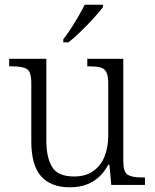

<svg xmlns="http://www.w3.org/2000/svg" viewBox="-20 -786 658 816"><path d="M277 10Q196 10 154.5 -37Q113 -84 113 -185V-433Q113 -481 94.5 -492.5Q76 -504 33 -504H19V-536H177V-186Q177 -118 201 -77Q225 -36 295 -36Q344 -36 376.5 -59Q409 -82 424.5 -121.5Q440 -161 440 -210V-431Q440 -464 432 -479.5Q424 -495 406.5 -499.5Q389 -504 361 -504H351V-536H504V-102Q504 -55 522.5 -43.5Q541 -32 579 -32H596V0H453L445 -86H440Q389 10 277 10ZM249 -619Q264 -638 281 -664Q298 -690 313.5 -717Q329 -744 340 -766H418V-756Q405 -739 379 -710Q353 -681 323.5 -652.5Q294 -624 271 -606H249Z"/></svg>

Font: Noto Serif Tamil Light
Style: Regular
Weight: 300
Designer: Indian Type Foundry, Tom Grace, and the Monotype Design Team
Foundry: Monotype Imaging Inc.
Version: Version 2.004; ttfautohint (v1.8.4.7-5d5b)